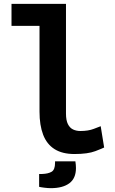

<svg xmlns="http://www.w3.org/2000/svg" viewBox="-20 -791 600 1001"><path d="M368 12Q305 12 264.5 -13.5Q224 -39 205 -88.5Q186 -138 186 -209V-656H40V-771H324V-199Q324 -164 334 -144Q344 -124 361 -116Q378 -108 399 -108Q440 -108 468.5 -119Q497 -130 505 -133L523 -22Q516 -18 477 -3Q438 12 368 12ZM245 190Q230 190 210.5 187.5Q191 185 184 183V116H200Q231 115 249 104.5Q267 94 267 58V50H373Q376 69 376 85Q376 139 341.5 164.5Q307 190 245 190Z"/></svg>

Font: Ubuntu Sans Mono
Style: Bold
Weight: 700
Monospace: yes
Designer: Dalton Maag Ltd
Foundry: Dalton Maag Ltd
Version: Version 1.006